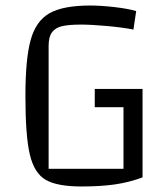

<svg xmlns="http://www.w3.org/2000/svg" viewBox="-20 -660 609 695"><path d="M496 -338V-18Q448 0 396.5 7.5Q345 15 275 15Q187 15 145.5 -9Q104 -33 88 -100.5Q72 -168 72 -312Q72 -447 91 -515.5Q110 -584 159 -612Q208 -640 307 -640Q344 -640 393 -634.5Q442 -629 473 -620L463 -553Q422 -561 365.5 -566Q309 -571 274 -571Q230 -571 205.5 -565.5Q181 -560 168.5 -543.5Q156 -527 156 -494V-49H427V-272H323V-338Z"/></svg>

Font: Changa Light
Style: Regular
Weight: 300
Designer: Eduardo Rodriguez Tunni
Foundry: Eduardo Rodriguez Tunni
Version: Version 2.002; ttfautohint (v1.5) -l 8 -r 50 -G 110 -x 14 -H